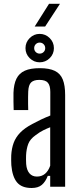

<svg xmlns="http://www.w3.org/2000/svg" viewBox="-20 -956 404 983"><path d="M142 6.5Q91 6.5 67 -22.5Q43 -51.5 38 -110.5Q37.5 -123 37.2 -136Q37 -149 37.5 -160.5Q39.5 -196.5 50 -224.8Q60.5 -253 83 -276.5Q105.5 -300 145 -321Q167 -333 190.2 -344Q213.5 -355 237.5 -364.5V-485.5Q237.5 -517.5 225.2 -532.2Q213 -547 181 -547Q153 -547 139.5 -534.2Q126 -521.5 124.5 -487.5Q124 -476.5 123.8 -459.2Q123.5 -442 123.8 -424Q124 -406 124.5 -392.5H50Q49.5 -410 49 -435.2Q48.5 -460.5 49 -480.5Q50.5 -525 64.2 -553Q78 -581 107 -594Q136 -607 183.5 -607Q232.5 -607 261 -593Q289.5 -579 301.5 -548.8Q313.5 -518.5 313.5 -470V0H237V-55.5H224.5Q213 -25.5 194.2 -9.5Q175.5 6.5 142 6.5ZM169 -52Q193.5 -52 210.5 -66.2Q227.5 -80.5 237 -107.5V-304.5Q220 -298 201.8 -289Q183.5 -280 162.5 -264Q134 -244 124.5 -218.8Q115 -193.5 113.5 -160.5Q113 -151.5 113.2 -139.8Q113.5 -128 114 -116Q116.5 -85 130.8 -68.5Q145 -52 169 -52ZM183 -637Q153.5 -637 132 -658.2Q110.5 -679.5 110.5 -709.5Q110.5 -739.5 132 -761Q153.5 -782.5 183 -782.5Q213 -782.5 234.5 -761Q256 -739.5 256 -709.5Q256 -679.5 234.5 -658.2Q213 -637 183 -637ZM183 -681.5Q195 -681.5 203.2 -689.5Q211.5 -697.5 211.5 -709.5Q211.5 -721.5 203.2 -729.8Q195 -738 183 -738Q171.5 -738 163.2 -729.8Q155 -721.5 155 -709.5Q155 -697.5 163.2 -689.5Q171.5 -681.5 183 -681.5ZM157.5 -820 231 -936.5H287L211 -820Z"/></svg>

Font: Big Shoulders Display Thin Medium
Style: Regular
Weight: 500
Version: Version 2.002